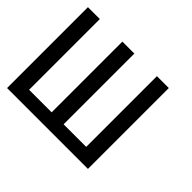

<svg xmlns="http://www.w3.org/2000/svg" viewBox="-109 -610 764 764"><g transform="rotate(45 273.0 -227.5)"><path d="M193.8 -455.1H261.2V-57.1H388.2V-455.1H455.1V0H0V-455.1H66.9V-57.1H193.8Z"/></g></svg>

Font: Anonymous Pro
Style: Regular
Weight: 400
Monospace: yes
Designer: Mark Simonson
Version: Version 1.002